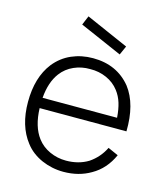

<svg xmlns="http://www.w3.org/2000/svg" viewBox="-117 -865 836 970"><g transform="rotate(15 301.5 -380.0)"><path d="M427 -631 205 -728 225 -776 448 -678ZM152 -112.5Q177.5 -79 217.5 -60.8Q257.5 -42.5 303 -42.5Q369 -42.5 419 -73Q468.5 -106.5 495 -160.5L549 -136.5Q514.5 -59 447 -21Q385 15.5 305 15.5Q275 15.5 246.2 9.5Q217.5 3.5 191.2 -8Q165 -19.5 142.5 -36.5Q120 -53.5 103 -76Q41.5 -154.5 41.5 -280Q41.5 -408.5 103 -487.5Q139.5 -533 191 -555.5Q242.5 -578 303 -578Q428 -578 501 -488.5Q563.5 -407 560.5 -264.5H106.5Q109.5 -168.5 152 -112.5ZM107.5 -318.5H497Q494 -362 484 -394.5Q474 -427 454 -453Q428.5 -486.5 388.5 -504.2Q348.5 -522 303 -521Q258 -522 218 -504.2Q178 -486.5 152 -452Q114 -401.5 107.5 -318.5Z"/></g></svg>

Font: Russisch Sans Light
Style: Regular
Weight: 300
Designer: Michael Sharanda (font) & Cristiano Sobral (main changes)
Foundry: Michael Sharanda
Version: Version 2.00;September 8, 2020;FontCreator 13.0.0.2681 64-bi